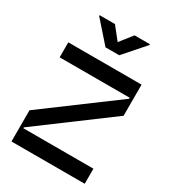

<svg xmlns="http://www.w3.org/2000/svg" viewBox="-228 -1100 1100 1222"><g transform="rotate(30 321.5 -488.5)"><path d="M137.1 -976.6V-970.9L272 -818.2H372.9L507.1 -970.9V-976.6H394.2L322.4 -885.7L250 -976.6ZM591.6 0V-110.8H76.7V-117.2L589.5 -498.6V-727.3H51.1V-617.2H566.1V-610.1L53.3 -229.4V0Z"/></g></svg>

Font: Riot Sans 2.0
Style: Bold
Weight: 600
Designer: Rasmus Andersson
Foundry: rsms
Version: Version 3.006;hotconv 1.0.109;makeotfexe 2.5.65596